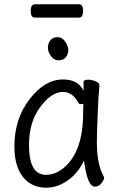

<svg xmlns="http://www.w3.org/2000/svg" viewBox="-20 -856 540 894"><path d="M195 18Q127 18 87 -32Q47 -82 47 -175Q47 -302 117.5 -394Q188 -486 273 -486Q345 -486 369 -433V-475Q369 -485 391 -485Q407 -485 425 -477.5Q443 -470 443 -458Q438 -411 434 -306Q431 -225 431 -193Q431 -91 463 -34L465 -29Q465 -19 452.5 -3Q440 13 422 13Q406 13 395.5 -8.5Q385 -30 379 -60.5Q373 -91 371 -108Q343 -49 295 -15.5Q247 18 195 18ZM194 -42Q236 -42 274 -72Q367 -147 367 -330Q367 -356 368 -374Q365 -371 355 -371Q349 -371 346 -376Q318 -428 273 -428Q220 -428 167.5 -358Q115 -288 115 -180Q115 -42 194 -42ZM253 -575Q231 -575 217 -595Q203 -615 203 -634Q203 -654 214.5 -668.5Q226 -683 248 -683Q269 -683 283.5 -662.5Q298 -642 298 -623Q298 -603 286 -589Q274 -575 253 -575ZM142 -774Q123 -774 123 -805Q123 -836 143 -836H348Q367 -836 367 -805Q367 -774 347 -774Z"/></svg>

Font: LXGW WenKai Mono Lite
Style: Regular
Weight: 400
Monospace: yes
Designer: LXGW / Fontworks Inc.
Foundry: LXGW / Fontworks Inc.
Version: Version 1.520; June 14, 2025